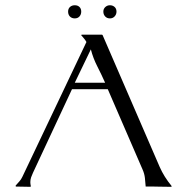

<svg xmlns="http://www.w3.org/2000/svg" viewBox="-20 -722 725 742"><path d="M42 -1 40.5 -2V-4.9Q47.4 -12.7 54.7 -20.8Q62 -28.8 66.4 -38.6L314 -559.6Q310.1 -566.9 304.7 -573.2Q299.3 -579.6 293.9 -585.9V-586.4L295.4 -587.9H374.5L376.5 -586.4L597.2 -76.7Q614.3 -38.1 642.6 -3.9L643.6 -1Q643.1 -1 642.1 -0.5Q641.1 0 640.6 0Q615.7 0 591.8 -0.7Q567.9 -1.5 543 -1Q542 -18.1 540 -34.4Q538.1 -50.8 531.2 -66.4L396.5 -377.4H258.3L107.4 -54.2Q103.5 -45.9 100.3 -36.9Q97.2 -27.8 97.2 -18.1Q97.2 -14.2 97.7 -10.5Q98.1 -6.8 99.1 -2.9L98.6 -1L97.7 0ZM386.2 -402.3Q372.1 -434.1 356 -465.6Q339.8 -497.1 331.1 -531.2L269 -402.3ZM269 -701.7Q280.3 -701.7 287.1 -695.1Q293.9 -688.5 293.9 -677.2Q293.9 -666 287.1 -658.4Q280.3 -650.9 269 -650.9Q257.3 -650.9 250.2 -658.2Q243.2 -665.5 243.2 -677.2Q243.2 -688.5 250.5 -695.1Q257.8 -701.7 269 -701.7ZM404.8 -701.7Q415.5 -701.7 422.9 -695.1Q430.2 -688.5 430.2 -677.2Q430.2 -666.5 423.1 -658.7Q416 -650.9 404.8 -650.9Q393.6 -650.9 386.5 -658.4Q379.4 -666 379.4 -677.2Q379.4 -688 387 -694.8Q394.5 -701.7 404.8 -701.7Z"/></svg>

Font: CAT Linz
Style: Regular
Weight: 400
Designer: Peter Wiegel
Foundry: Peter Wiegel
Version: Version 1.08